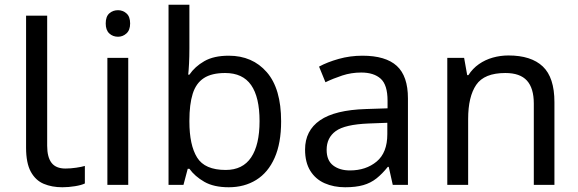

<svg xmlns="http://www.w3.org/2000/svg" viewBox="-20 -780 2440 810"><path d="M243 10Q199 10 164.5 -4.5Q130 -19 110 -55.5Q90 -92 90 -157V-714H179V-165Q179 -117 197.5 -93Q216 -69 256 -69Q278 -69 301.5 -72.5Q325 -76 338 -80V-6Q324 1 296.5 5.5Q269 10 243 10Z M521 -536V0H433V-536ZM478 -737Q498 -737 513.5 -723.5Q529 -710 529 -681Q529 -653 513.5 -639Q498 -625 478 -625Q456 -625 441 -639Q426 -653 426 -681Q426 -710 441 -723.5Q456 -737 478 -737Z M779 -575Q779 -541 777.5 -511.5Q776 -482 774 -465H779Q802 -499 842 -522Q882 -545 945 -545Q1045 -545 1105.5 -475.5Q1166 -406 1166 -268Q1166 -176 1138.5 -114Q1111 -52 1061 -21Q1011 10 945 10Q882 10 842 -13Q802 -36 779 -68H772L754 0H691V-760H779ZM930 -472Q873 -472 840 -450.5Q807 -429 793 -384.5Q779 -340 779 -271V-267Q779 -168 811.5 -115.5Q844 -63 932 -63Q1004 -63 1039.5 -116Q1075 -169 1075 -269Q1075 -370 1039.5 -421Q1004 -472 930 -472Z M1509 -545Q1607 -545 1654 -502Q1701 -459 1701 -365V0H1637L1620 -76H1616Q1593 -47 1568.5 -27.5Q1544 -8 1512.5 1Q1481 10 1436 10Q1388 10 1349.5 -7Q1311 -24 1289 -59.5Q1267 -95 1267 -149Q1267 -229 1330 -272.5Q1393 -316 1524 -320L1615 -323V-355Q1615 -422 1586 -448Q1557 -474 1504 -474Q1462 -474 1424 -461.5Q1386 -449 1353 -433L1326 -499Q1361 -518 1409 -531.5Q1457 -545 1509 -545ZM1535 -259Q1435 -255 1396.5 -227Q1358 -199 1358 -148Q1358 -103 1385.5 -82Q1413 -61 1456 -61Q1524 -61 1569 -98.5Q1614 -136 1614 -214V-262Z M2125 -546Q2221 -546 2270 -499.5Q2319 -453 2319 -349V0H2232V-343Q2232 -408 2203 -440Q2174 -472 2112 -472Q2023 -472 1989 -422Q1955 -372 1955 -278V0H1867V-536H1938L1951 -463H1956Q1974 -491 2000.5 -509.5Q2027 -528 2059 -537Q2091 -546 2125 -546Z"/></svg>

Font: umalayalam05
Style: Book
Weight: 400
Designer: Jelle Bosma - Monotype Design Team
Foundry: Monotype Imaging Inc.
Version: Version 2.003